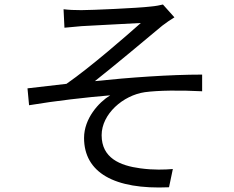

<svg xmlns="http://www.w3.org/2000/svg" viewBox="-20 -788 1040 852"><path d="M262 -747 266 -665C287 -667 317 -670 342 -672C385 -675 561 -683 605 -686C542 -630 383 -491 275 -416C224 -410 156 -402 102 -396L109 -321C229 -341 362 -356 469 -365C418 -334 353 -262 353 -176C353 -23 486 54 730 43L747 -38C711 -35 662 -33 603 -41C512 -53 431 -87 431 -188C431 -282 526 -365 623 -379C683 -387 779 -388 877 -383V-457C733 -457 553 -444 401 -428C481 -491 626 -612 700 -674C714 -685 740 -703 754 -711L703 -768C691 -765 672 -761 649 -759C591 -752 385 -743 341 -743C311 -743 286 -744 262 -747Z"/></svg>

Font: Noto Sans Mono CJK HK
Style: Regular
Weight: 400
Designer: Ryoko NISHIZUKA 西塚涼子 (kana, bopomofo & ideographs); Paul D. Hunt (Latin, Greek & Cyrillic); Sandoll Communications 산돌커뮤니
Foundry: Adobe
Version: Version 2.004;hotconv 1.0.118;makeotfexe 2.5.65603